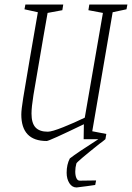

<svg xmlns="http://www.w3.org/2000/svg" viewBox="-20 -614 582 847"><path d="M477 -560 387 -35 449 -23 445 0Q440 4 433.5 9.5Q427 15 418 21Q319 100 317 107Q312 125 312 143Q312 160 317 171.5Q322 183 332 183L404 182L400 202L365 207Q323 213 318 213Q298 213 286 194Q274 175 274 148Q274 112 288 85Q320 60 414 0H349L350 -66Q197 8 186 8Q74 8 74 -109Q74 -130 82.5 -182.5Q91 -235 111 -352L147 -560L88 -573L92 -594H259L255 -569L190 -557L171 -449Q136 -248 127.5 -194.5Q119 -141 119 -113Q119 -71 136.5 -52Q154 -33 191 -33Q209 -33 259 -53Q309 -73 354 -95L434 -557L370 -569L374 -594H542L538 -573Z"/></svg>

Font: Grenze ExtraLight
Style: Italic
Weight: 275
Italic angle: -10°
Designer: Renata Polastri
Foundry: Omnibus-Type
Version: Version 1.002; ttfautohint (v1.8)